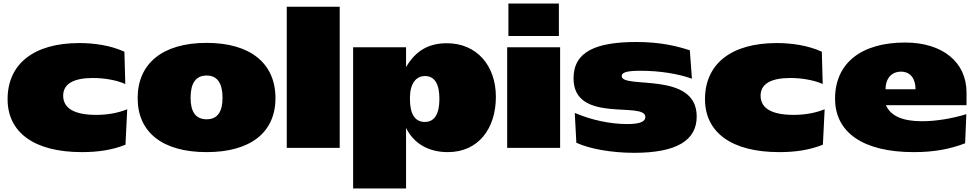

<svg xmlns="http://www.w3.org/2000/svg" viewBox="-20 -838 5525 1088"><path d="M429 -594C173 -594 23 -477 23 -276C23 -90 170 24 444 24C536 24 616 12 691 -18L701 -219C650 -198 590 -187 525 -187C402 -187 338 -224 338 -296C338 -362 396 -396 506 -396C573 -396 640 -384 690 -362L685 -545C604 -582 510 -594 429 -594Z M1151 24C1400 24 1541 -88 1541 -282C1541 -478 1400 -595 1151 -595C901 -595 760 -478 760 -282C760 -88 901 24 1151 24ZM1151 -162C1089 -162 1060 -204 1060 -284C1060 -366 1089 -410 1151 -410C1212 -410 1241 -366 1241 -284C1241 -204 1212 -162 1151 -162Z M1605 -800V0H1905V-800Z M2518 24C2691 24 2790 -110 2790 -289C2790 -466 2682 -593 2512 -593C2406 -593 2334 -548 2281 -458V-570H1981V230H2281V-113C2327 -21 2412 24 2518 24ZM2387 -147C2331 -147 2303 -193 2303 -276V-284C2303 -363 2337 -407 2387 -407C2443 -408 2470 -362 2470 -278C2470 -193 2443 -147 2387 -147Z M2854 -570V0H3154V-570ZM2861 -818V-634H3147V-818Z M3230 -394C3230 -134 3637 -267 3637 -175C3637 -143 3590 -135 3534 -135C3439 -135 3334 -157 3237 -198L3246 -29C3322 6 3448 28 3573 28C3817 28 3928 -44 3928 -178C3928 -438 3503 -331 3503 -407C3503 -429 3536 -437 3611 -437C3718 -437 3823 -420 3901 -392L3889 -553C3821 -575 3728 -600 3586 -600C3362 -600 3230 -548 3230 -394Z M4381 -594C4125 -594 3975 -477 3975 -276C3975 -90 4122 24 4396 24C4488 24 4568 12 4643 -18L4653 -219C4602 -198 4542 -187 4477 -187C4354 -187 4290 -224 4290 -296C4290 -362 4348 -396 4458 -396C4525 -396 4592 -384 4642 -362L4637 -545C4556 -582 4462 -594 4381 -594Z M4712 -279C4712 -86 4873 24 5157 24C5275 24 5362 7 5449 -26L5456 -191C5375 -166 5282 -151 5206 -151C5095 -151 5028 -180 5000 -242H5457V-314C5457 -486 5321 -597 5109 -597C4859 -597 4712 -479 4712 -279ZM5168 -332H4998C4998 -392 5031 -432 5086 -432C5139 -432 5168 -392 5168 -332Z"/></svg>

Font: Mattone Black
Style: Regular
Weight: 900
Width: 6
Designer: Nunzio Mazzaferro
Foundry: Collletttivo
Version: Version 2.000;Glyphs 3.2 (3217)